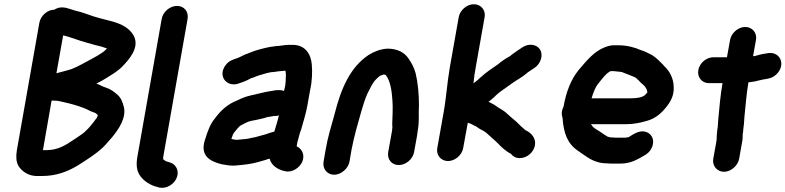

<svg xmlns="http://www.w3.org/2000/svg" viewBox="-20 -773 3731 912"><path d="M248 -425 280 -605C290 -602 298 -601 309 -597L339 -587C369 -576 405 -567 436 -558L461 -552C471 -549 480 -546 488 -543C482 -536 478 -532 470 -526C454 -515 435 -503 417 -494C386 -478 354 -458 320 -445C296 -437 272 -432 248 -425ZM225 -295H237C255 -295 270 -291 286 -287C318 -280 346 -272 375 -261C393 -255 405 -246 423 -240C434 -237 439 -233 445 -225C443 -220 439 -214 438 -210C432 -205 429 -198 423 -191C412 -178 402 -164 389 -153C376 -139 373 -139 355 -126L328 -108C293 -84 255 -60 202 -60H184ZM167 -665 60 -59C55 -29 57 -4 67 14C83 41 117 66 164 63H180C249 63 303 41 351 12C393 -15 433 -39 469 -73C486 -89 499 -107 514 -123C541 -156 582 -213 568 -266C562 -289 555 -308 538 -323C522 -337 507 -349 483 -357C465 -362 455 -370 438 -376C458 -386 478 -397 496 -409C519 -423 542 -438 559 -455C593 -490 645 -547 615 -604C595 -639 560 -658 514 -671L491 -677C469 -682 446 -689 425 -695C396 -704 369 -716 339 -722C305 -731 275 -750 238 -727C205 -727 173 -698 167 -665Z M748 -683 633 -31C625 12 630 41 647 64C664 87 693 107 727 115L737 118C772 125 808 101 819 72C834 35 813 5 785 -2L776 -5C769 -5 759 -13 756 -16H755C755 -22 755 -27 756 -31L871 -683C877 -717 855 -745 821 -745C787 -745 754 -717 748 -683Z M1333 -437H1336C1337 -430 1338 -424 1338 -417C1337 -396 1338 -373 1331 -349L1329 -341C1322 -344 1315 -345 1308 -345H1302C1294 -345 1283 -344 1270 -341C1233 -336 1203 -326 1168 -319C1140 -313 1115 -300 1091 -289C1056 -273 1025 -244 1002 -212C978 -184 966 -149 953 -107C930 -34 976 -7 1032 7C1052 10 1075 16 1101 13C1138 10 1174 6 1205 -3L1240 -13C1245 -14 1255 -19 1261 -19C1268 12 1299 33 1333 40C1368 49 1404 23 1416 -5C1430 -40 1412 -68 1389 -78L1393 -100C1396 -107 1397 -114 1399 -121L1405 -143C1408 -150 1410 -156 1412 -163C1421 -196 1434 -236 1440 -272L1453 -345C1463 -388 1464 -433 1461 -467C1457 -516 1430 -560 1370 -560H1351C1332 -560 1308 -554 1290 -554C1282 -553 1273 -551 1262 -550C1232 -544 1196 -535 1170 -524L1155 -518C1138 -513 1126 -504 1110 -498C1085 -489 1068 -485 1052 -464C1014 -414 1053 -362 1106 -374C1128 -381 1152 -389 1171 -401H1172C1187 -405 1201 -413 1217 -417C1236 -422 1259 -431 1281 -431C1288 -432 1295 -433 1301 -434C1306 -434 1326 -437 1333 -437ZM1306 -225C1305 -223 1303 -221 1303 -218C1297 -192 1290 -172 1283 -148C1267 -144 1256 -140 1242 -135L1227 -131C1223 -130 1213 -127 1209 -126L1191 -121C1174 -119 1156 -112 1138 -112C1129 -111 1119 -110 1108 -109H1099C1092 -110 1085 -112 1079 -113C1084 -128 1087 -139 1096 -148C1103 -157 1116 -174 1127 -179C1141 -186 1157 -196 1174 -199L1195 -203C1214 -208 1232 -210 1250 -217C1256 -218 1273 -220 1281 -222H1286C1293 -222 1300 -223 1306 -225Z M1640 -5 1650 -63C1655 -89 1664 -128 1671 -154C1687 -208 1704 -281 1725 -328L1745 -367C1751 -376 1754 -382 1757 -386C1762 -392 1783 -415 1791 -415C1795 -416 1798 -418 1801 -419C1803 -419 1806 -419 1809 -418C1810 -418 1811 -418 1812 -417C1834 -390 1841 -343 1844 -296C1847 -262 1844 -216 1843 -182C1846 -165 1840 -139 1837 -123L1824 -51C1818 -17 1840 11 1874 11C1908 11 1941 -17 1947 -51L1960 -123C1961 -131 1963 -140 1964 -151C1973 -199 1967 -227 1970 -273C1970 -327 1965 -381 1954 -426C1946 -454 1934 -476 1919 -497C1900 -524 1868 -542 1820 -542C1786 -540 1755 -527 1731 -512C1645 -455 1600 -355 1569 -230C1553 -172 1537 -122 1527 -63L1517 -5C1511 28 1534 57 1567 57C1600 57 1634 28 1640 -5Z M2159 -692 2117 -455C2104 -382 2100 -309 2087 -238L2057 -69C2051 -36 2075 -8 2108 -8C2141 -8 2174 -36 2180 -69L2202 -190C2213 -187 2217 -185 2226 -180C2236 -175 2244 -172 2252 -165C2262 -158 2280 -151 2290 -142C2308 -125 2326 -111 2344 -93C2360 -76 2383 -54 2406 -43C2417 -30 2429 -22 2449 -22C2483 -22 2515 -49 2521 -83C2527 -119 2501 -144 2475 -155L2472 -158C2466 -163 2461 -168 2455 -173C2444 -183 2435 -194 2423 -203C2408 -215 2396 -227 2381 -240C2368 -251 2350 -259 2337 -269C2324 -279 2314 -282 2300 -290C2301 -291 2303 -292 2305 -293C2316 -301 2327 -311 2339 -323C2353 -336 2369 -346 2384 -357L2409 -375C2431 -391 2460 -406 2481 -424C2484 -427 2487 -430 2491 -432C2501 -439 2511 -445 2521 -452C2548 -471 2562 -511 2545 -538C2530 -562 2492 -569 2461 -548C2443 -536 2426 -525 2409 -512C2407 -509 2404 -507 2400 -505C2382 -495 2362 -482 2346 -468C2317 -448 2288 -429 2261 -404C2249 -392 2240 -386 2229 -377C2231 -401 2235 -429 2240 -455L2282 -692C2288 -725 2264 -753 2231 -753C2198 -753 2165 -725 2159 -692Z M2790 -306C2798 -332 2806 -356 2821 -375C2837 -394 2857 -424 2880 -435H2893C2897 -435 2901 -435 2905 -434L2926 -432C2929 -431 2931 -431 2933 -431C2943 -427 2953 -423 2964 -419L2979 -413C2988 -409 3000 -406 3006 -398C3012 -393 3018 -387 3022 -382L3040 -366C3047 -358 3053 -349 3055 -335V-334C3053 -332 3051 -330 3048 -326C3036 -309 3000 -306 2974 -306ZM2657 -267C2649 -252 2645 -233 2652 -214C2657 -141 2675 -91 2725 -57C2764 -32 2797 3 2865 3C2874 4 2881 4 2886 4H2928C2975 4 3007 -15 3038 -33C3057 -43 3070 -56 3078 -76C3092 -113 3072 -142 3043 -148C3013 -154 2987 -134 2965 -121H2961C2956 -120 2953 -119 2950 -119H2908C2905 -119 2899 -119 2892 -120C2887 -120 2882 -120 2877 -121L2866 -124C2855 -130 2847 -136 2837 -143C2820 -155 2810 -158 2797 -170L2790 -179C2789 -180 2787 -182 2787 -183H2952C2991 -183 3022 -190 3053 -199C3089 -209 3118 -231 3141 -260C3164 -287 3183 -319 3180 -362C3179 -402 3160 -436 3136 -458C3131 -464 3126 -470 3120 -475C3106 -490 3085 -509 3066 -517L3050 -525C3042 -529 3033 -532 3024 -535C2995 -548 2958 -558 2916 -558H2897C2883 -558 2869 -555 2854 -549C2801 -529 2765 -483 2729 -441C2693 -397 2669 -337 2657 -267Z M3448 -584 3433 -501H3369C3335 -501 3303 -474 3297 -440C3291 -406 3314 -378 3348 -378H3412C3401 -317 3398 -266 3392 -209C3390 -194 3391 -182 3389 -168C3388 -160 3386 -152 3386 -144C3384 -130 3385 -116 3383 -102L3368 -19C3362 14 3386 43 3419 43C3452 43 3485 14 3491 -19L3507 -110C3508 -118 3507 -129 3508 -137C3511 -150 3510 -160 3512 -171C3515 -186 3514 -201 3516 -218C3522 -272 3525 -323 3535 -382C3546 -383 3556 -385 3564 -386C3580 -389 3598 -395 3615 -397L3626 -399C3643 -402 3658 -409 3671 -423C3713 -468 3685 -527 3631 -521L3619 -519C3608 -518 3596 -515 3584 -512C3576 -510 3566 -506 3557 -506L3571 -584C3577 -617 3553 -645 3520 -645C3487 -645 3454 -617 3448 -584Z"/></svg>

Font: Blanket
Style: BdObl
Weight: 700
Foundry: Cannot Into Space Fonts
Version: Version 0.9